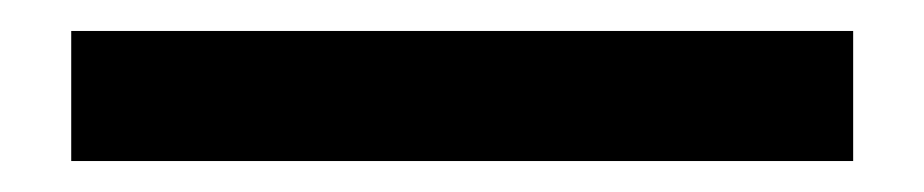

<svg xmlns="http://www.w3.org/2000/svg" viewBox="-20 15 597 124"><path d="M531 119H26V35H531Z"/></svg>

Font: Hind Kochi Medium
Style: Regular
Weight: 500
Designer: Dhruvi Tolia
Foundry: Indian Type Foundry
Version: Version 0.702;PS 1.0;hotconv 1.0.81;makeotf.lib2.5.63406